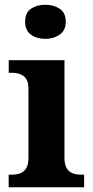

<svg xmlns="http://www.w3.org/2000/svg" viewBox="-20 -790 392 810"><path d="M16.6 0V-53H29Q49.3 -53 65.2 -59Q81.1 -64.9 90.5 -80.3Q100 -95.7 100 -124.1V-416.1Q100 -443.2 90.3 -457.4Q80.5 -471.7 64.6 -477.3Q48.7 -483 29 -483H16.8V-536H252V-123.9Q252 -95.8 261.3 -80.3Q270.5 -64.8 286.9 -58.9Q303.3 -53 323 -53H334.8V0ZM171.4 -626.1Q135.3 -626.1 110.6 -643.9Q86 -661.7 86 -698Q86 -736.5 110.6 -753.2Q135.3 -769.9 171.4 -769.9Q206 -769.9 231.7 -753.2Q257.4 -736.5 257.4 -698Q257.4 -661.7 231.7 -643.9Q206 -626.1 171.4 -626.1Z"/></svg>

Font: Noto Serif Telugu
Style: Regular
Weight: 400
Designer: Jelle Bosma - Monotype Design Team
Foundry: Monotype Imaging Inc.
Version: Version 2.003